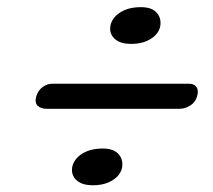

<svg xmlns="http://www.w3.org/2000/svg" viewBox="-20 -616 607 548"><path d="M354 -490.7Q325.1 -490.7 309.6 -503.3Q294.1 -515.9 294.4 -535Q294.7 -551 305.2 -564.7Q315.8 -578.4 335.3 -587Q354.9 -595.6 381.6 -595.6Q410.8 -595.6 424.6 -582.4Q438.5 -569.3 438.2 -549.4Q438.2 -533.9 427.8 -520.4Q417.4 -507 398.6 -498.9Q379.8 -490.7 354 -490.7ZM83.5 -341Q88.5 -358 101.5 -367.5Q114.5 -377 128.5 -377H520Q534 -377 540.8 -367.5Q547.5 -358 542.5 -341Q537.5 -323.5 522.5 -314.5Q507.5 -305.5 492.5 -305.5H113Q96 -305.5 87.2 -314.5Q78.5 -323.5 83.5 -341ZM245 -87.2Q216.1 -87.2 200.6 -99.8Q185.1 -112.4 185.4 -131.5Q185.7 -147.5 196.2 -161.2Q206.8 -174.9 226.3 -183.5Q245.9 -192.1 272.6 -192.1Q301.8 -192.1 315.6 -178.9Q329.5 -165.8 329.2 -145.9Q329.2 -130.4 318.8 -116.9Q308.4 -103.5 289.6 -95.4Q270.8 -87.2 245 -87.2Z"/></svg>

Font: Fraunces ExtraBold
Style: Italic
Weight: 800
Italic angle: -16°
Version: Version 1.000;[b76b70a41]